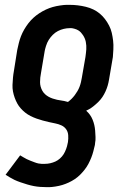

<svg xmlns="http://www.w3.org/2000/svg" viewBox="-20 -548 540 791"><path d="M172 223Q159 223 145.5 222Q132 221 119 218.5Q106 216 92.5 212Q79 208 64.5 203Q50 198 39.5 193Q29 188 21 183L3 172L63 92Q70 96 76.5 100Q83 104 90 107.5Q97 111 105 114Q113 117 122 120.5Q131 124 138.5 125.5Q146 127 151 127H165Q176 127 187 124.5Q198 122 208 117.5Q218 113 227 105Q236 97 242 87.5Q248 78 252.5 65.5Q257 53 258 46L260 37Q262 23 261 9Q260 -5 252.5 -15.5Q245 -26 233 -31.5Q221 -37 208 -39.5Q195 -42 182 -45Q169 -48 156 -51.5Q143 -55 130.5 -59.5Q118 -64 106 -70Q94 -76 84 -84Q74 -92 65.5 -101.5Q57 -111 51 -122Q45 -133 40.5 -145.5Q36 -158 33.5 -171Q31 -184 31.5 -198Q32 -212 33.5 -228Q35 -244 37 -254L51 -342Q54 -356 57.5 -370.5Q61 -385 66.5 -399Q72 -413 79.5 -426Q87 -439 96.5 -451.5Q106 -464 117.5 -474.5Q129 -485 142 -493.5Q155 -502 169 -508.5Q183 -515 197 -519Q211 -523 228 -525.5Q245 -528 254 -528H267Q284 -528 300.5 -526Q317 -524 333.5 -520Q350 -516 364.5 -509Q379 -502 391 -492Q403 -482 412.5 -469.5Q422 -457 429.5 -442.5Q437 -428 440.5 -412.5Q444 -397 446 -380.5Q448 -364 447 -344Q446 -324 445 -313L429 -219Q427 -207 423.5 -195Q420 -183 414.5 -171Q409 -159 402 -148.5Q395 -138 385.5 -128.5Q376 -119 364 -109.5Q352 -100 345 -97L335 -92Q344 -84 350.5 -75Q357 -66 361.5 -55Q366 -44 368.5 -33Q371 -22 372 -10Q373 2 373.5 16.5Q374 31 372 39L371 49Q368 62 364.5 75.5Q361 89 356 101.5Q351 114 344.5 126.5Q338 139 329 150.5Q320 162 310 172Q300 182 288 190Q276 198 263 204Q250 210 237 214Q224 218 208 220.5Q192 223 183 223ZM260 -128Q268 -134 275 -141Q282 -148 288 -156Q294 -164 299 -172.5Q304 -181 307.5 -190Q311 -199 313.5 -209.5Q316 -220 317 -227L332 -313Q333 -321 334 -329Q335 -337 335.5 -344.5Q336 -352 335.5 -360Q335 -368 333.5 -375.5Q332 -383 329 -390Q326 -397 322 -403Q318 -409 313.5 -414Q309 -419 302.5 -423Q296 -427 287 -429.5Q278 -432 274 -432H267Q255 -432 242.5 -429Q230 -426 218.5 -420Q207 -414 197.5 -404.5Q188 -395 181 -384Q174 -373 169.5 -358.5Q165 -344 164 -337L149 -248Q147 -238 146 -228.5Q145 -219 145 -209.5Q145 -200 147.5 -191Q150 -182 154.5 -174Q159 -166 165.5 -160Q172 -154 180 -149.5Q188 -145 197 -142Q206 -139 215 -137Q224 -135 235 -133.5Q246 -132 252 -130Z"/></svg>

Font: Iosevka Custom
Style: Bold Italic
Weight: 700
Italic angle: -9°
Designer: Belleve Invis
Foundry: Belleve Invis
Version: Version 30.3.1; ttfautohint (v1.8.3)